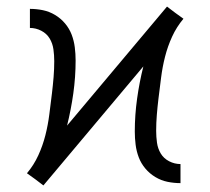

<svg xmlns="http://www.w3.org/2000/svg" viewBox="-20 -557 640 584"><path d="M112 7 87 -12 62 -30Q83 -55 96.5 -84.5Q110 -114 118 -145.5Q126 -177 130 -209Q134 -241 138 -273Q141 -298 143 -322.5Q145 -347 145 -371Q145 -389 142.5 -407Q140 -425 131 -440Q122 -455 105.5 -463.5Q89 -472 71 -472V-530Q91 -530 110.5 -526Q130 -522 147.5 -511.5Q165 -501 178 -485.5Q191 -470 198 -451.5Q205 -433 207.5 -413Q210 -393 210 -373Q210 -323 203 -273Q196 -223 184 -175L488 -537L513 -518L538 -500Q517 -475 503.5 -445.5Q490 -416 482 -384.5Q474 -353 470 -321Q466 -289 462 -257Q459 -232 457 -207.5Q455 -183 455 -159Q455 -141 457.5 -123Q460 -105 469 -90Q478 -75 494.5 -66.5Q511 -58 529 -58V0Q509 0 489.5 -4Q470 -8 452.5 -18.5Q435 -29 422 -44.5Q409 -60 402 -78.5Q395 -97 392.5 -117Q390 -137 390 -157Q390 -207 397 -257Q404 -307 416 -355Z"/></svg>

Font: Iosevka Curly Slab LtEx
Style: Regular
Weight: 300
Width: 7
Monospace: yes
Designer: Belleve Invis
Foundry: Belleve Invis
Version: Version 11.1.0; ttfautohint (v1.8.3)